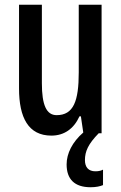

<svg xmlns="http://www.w3.org/2000/svg" viewBox="-20 -560 509 807"><path d="M337 113C337 76 351 45 395 0H407V-540H311V-256C311 -135 289 -76 218 -76C175 -76 156 -119 156 -210V-540H60V-188C60 -66 99 10 196 10C249 10 290 -18 314 -71H320L330 -3C284 37 260 85 260 131C260 193 293 227 361 227C384 227 401 223 413 218V153C406 157 396 160 381 160C352 160 337 143 337 113Z"/></svg>

Font: Noto Sans Devanagari ExtraCondensed Medium
Style: Regular
Weight: 500
Width: 2
Designer: Jelle Bosma - Monotype Design Team
Foundry: Monotype Imaging Inc.
Version: Version 2.004